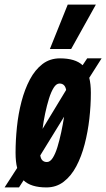

<svg xmlns="http://www.w3.org/2000/svg" viewBox="-59 -809 464 839"><path d="M144 10Q76 10 44 -21L24 10H-39L16 -75Q9 -102 9 -142Q9 -196 15 -254Q21 -312 35 -365.5Q49 -419 71.5 -461.5Q94 -504 126.5 -529Q159 -554 203 -554Q270 -554 302 -524L322 -554H385L331 -469Q338 -442 338 -403Q338 -348 331.5 -290.5Q325 -233 311 -179Q297 -125 274.5 -82.5Q252 -40 219.5 -15Q187 10 144 10ZM201 -444Q187 -444 175.5 -425.5Q164 -407 155 -378Q146 -349 138.5 -314Q131 -279 127 -246L230 -416Q225 -444 201 -444ZM146 -101Q160 -101 171.5 -119Q183 -137 192 -166.5Q201 -196 208.5 -231Q216 -266 221 -299L117 -130Q121 -101 146 -101ZM159 -595 237 -789H360L252 -595Z"/></svg>

Font: Georama ExtraCondensed
Style: Bold Italic
Weight: 700
Width: 2
Italic angle: -9°
Designer: Jean-Baptiste Levee
Foundry: Production Type
Version: Version 1.000